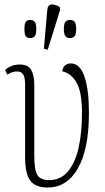

<svg xmlns="http://www.w3.org/2000/svg" viewBox="-20 -827 469 857"><path d="M193 10Q139 10 115.5 -20Q92 -50 92 -127V-451Q92 -481 83.5 -494.5Q75 -508 57 -508Q48 -508 37.5 -505.5Q27 -503 12 -494L3 -515Q31 -539 67 -539Q107 -539 120 -513.5Q133 -488 133 -451V-132Q133 -70 146.5 -46.5Q160 -23 199 -23Q251 -23 283.5 -62Q316 -101 331 -168.5Q346 -236 346 -322Q346 -415 322.5 -457Q299 -499 258 -509Q260 -528 271.5 -536Q283 -544 295 -544Q337 -544 357 -485Q377 -426 377 -324Q377 -162 328 -76Q279 10 193 10ZM193 -605 176 -610 191 -782Q193 -807 212 -807Q231 -807 248 -794V-782ZM115 -657Q101 -657 95 -665.5Q89 -674 89 -697Q89 -721 95 -729.5Q101 -738 115 -738Q128 -738 135 -729.5Q142 -721 142 -697Q142 -674 135 -665.5Q128 -657 115 -657ZM293 -657Q279 -657 272 -665.5Q265 -674 265 -697Q265 -721 272 -729.5Q279 -738 293 -738Q306 -738 313 -729.5Q320 -721 320 -697Q320 -674 313 -665.5Q306 -657 293 -657Z"/></svg>

Font: Noto Serif ExtraCondensed ExtraLight
Style: Regular
Weight: 200
Width: 2
Designer: Monotype Design Team
Foundry: Monotype Imaging Inc.
Version: Version 2.015